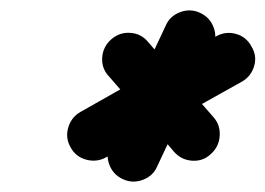

<svg xmlns="http://www.w3.org/2000/svg" viewBox="-20 -592 513 371"><path d="M367 -567Q386 -558 393 -538.5Q400 -519 391 -500Q364 -442 337.5 -385Q311 -328 284 -271Q276 -252 256 -244.5Q236 -237 217 -246Q198 -255 191 -274.5Q184 -294 193 -313Q220 -371 246.5 -428Q273 -485 300 -542Q308 -561 328 -568.5Q348 -576 367 -567ZM398 -522Q416 -532 436 -526.5Q456 -521 466 -502Q477 -484 471 -464Q465 -444 447 -434Q381 -397 315.5 -360.5Q250 -324 185 -288Q185 -288 185 -288Q185 -288 185 -288Q167 -278 146.5 -283.5Q126 -289 116 -308Q106 -326 112 -346Q118 -366 136 -376Q201 -413 266.5 -449.5Q332 -486 398 -522Q398 -522 398 -522Q398 -522 398 -522ZM190 -445Q176 -460 177.5 -481Q179 -502 195 -516Q211 -530 232 -528.5Q253 -527 266 -511Q298 -474 329.5 -438Q361 -402 393 -365Q393 -365 393 -365Q393 -365 393 -365Q406 -350 404.5 -329Q403 -308 387 -294Q372 -280 351 -281.5Q330 -283 316 -299Q285 -336 253.5 -372Q222 -408 190 -445Q190 -445 190 -445Q190 -445 190 -445Z"/></svg>

Font: FRB American Cursive Ultra
Style: Bold Italic
Weight: 1000
Italic angle: -25°
Version: Version 2.0;Modular Font Editor K font №1